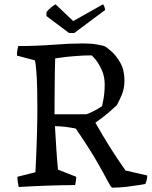

<svg xmlns="http://www.w3.org/2000/svg" viewBox="-20 -852 699 884"><path d="M496 12Q489 7 475 -20Q461 -47 428 -105Q395 -163 329 -260Q305 -265 281 -268Q257 -271 233 -271Q236 -216 239.5 -163.5Q243 -111 247 -71L331 -38Q331 -28 329.5 -19Q328 -10 326 0Q197 1 66 9Q64 -3 62 -14.5Q60 -26 60 -38L143 -59Q145 -93 147 -141Q149 -189 150.5 -244.5Q152 -300 152 -356Q152 -442 149.5 -489Q147 -536 144 -555Q141 -574 141 -574L58 -596Q58 -618 64 -640Q146 -640 224 -646Q302 -652 361 -652Q399 -652 424.5 -647.5Q450 -643 460 -640Q472 -634 494 -614.5Q516 -595 534.5 -562Q553 -529 553 -481Q553 -443 539.5 -412.5Q526 -382 518 -368Q508 -358 484 -337Q460 -316 419 -287Q452 -229 485.5 -175.5Q519 -122 558 -67L658 -44Q658 -25 649 -5Q644 -4 620.5 0Q597 4 563.5 8Q530 12 496 12ZM231 -326H378Q397 -333 415 -342.5Q433 -352 450 -363Q450 -363 456 -393.5Q462 -424 462 -464Q462 -501 448 -531Q434 -561 419 -579Q404 -597 401 -597Q364 -597 329 -594Q289 -591 261.5 -587Q234 -583 234 -583Q233 -564 232.5 -520.5Q232 -477 231.5 -425Q231 -373 231 -326ZM298 -700 194 -778V-797Q204 -808 215 -817.5Q226 -827 236 -832L317 -755L454 -832Q457 -831 460.5 -821Q464 -811 464 -806L322 -700Z"/></svg>

Font: Labrada
Style: Regular
Weight: 400
Designer: Mercedes Jáuregui
Foundry: Omnibus-Type Team
Version: Version 1.000; ttfautohint (v1.8.4.7-5d5b)